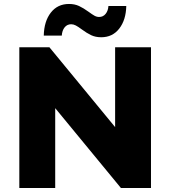

<svg xmlns="http://www.w3.org/2000/svg" viewBox="-20 -935 847 955"><path d="M76.1 -700H225.7L623.9 -216.2H552.6V-700H731V0H581.4L183.2 -483.8H254.6V0H76.1ZM386.6 -788.9Q368.7 -802.2 357.1 -808.3Q345.4 -814.4 334.1 -814.4Q313.8 -814.4 301.3 -798.8Q288.9 -783.1 287.3 -757.9H197.7Q199.2 -829 232.8 -872.2Q266.4 -915.3 323.2 -915.3Q351.3 -915.3 373.2 -905.1Q395.1 -894.9 421 -876.1Q438.4 -863.3 449.8 -856.9Q461.2 -850.6 473 -850.6Q492.9 -850.6 505.3 -865.9Q517.8 -881.3 519.3 -905H608.1Q606.6 -836 573.2 -792.8Q539.8 -749.7 483.4 -749.7Q455.3 -749.7 433.2 -760.1Q411.1 -770.6 386.6 -788.9Z"/></svg>

Font: iiserrat Thin
Style: Regular
Weight: 100
Designer: Akira Ohta
Foundry: Akira Ohta
Version: Version 1.200;Glyphs 3.3.1 (3343)